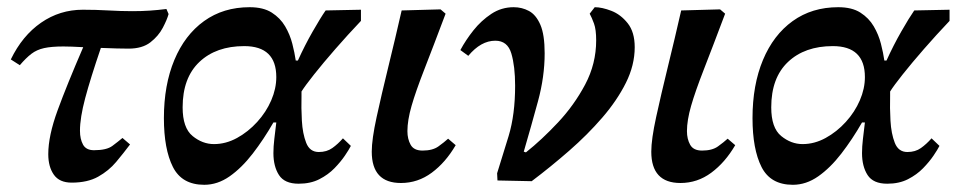

<svg xmlns="http://www.w3.org/2000/svg" viewBox="-20 -499 2656 533"><path d="M179 8Q145 8 129.5 -14Q114 -36 114 -71Q114 -122 140 -193Q166 -264 211 -368Q194 -369 180 -369.5Q166 -370 156 -370Q123 -370 102.5 -365.5Q82 -361 67 -349.5Q52 -338 35 -318L10 -334Q42 -400 94 -436Q146 -472 210 -472Q246 -472 281 -470Q316 -468 347 -468Q373 -468 395.5 -469.5Q418 -471 442 -474L448 -460Q444 -445 432 -422Q420 -399 397.5 -381.5Q375 -364 337 -364Q325 -364 304 -364.5Q283 -365 260 -366Q231 -281 216.5 -226.5Q202 -172 202 -136Q202 -113 210.5 -97.5Q219 -82 241 -82Q276 -82 292 -94Q308 -106 320 -116L341 -98Q323 -74 302.5 -49.5Q282 -25 252.5 -8.5Q223 8 179 8Z M547 14Q485 14 460 -35.5Q435 -85 435 -171Q435 -263 464 -332.5Q493 -402 546.5 -440.5Q600 -479 673 -479Q711 -479 734.5 -464Q758 -449 771.5 -426Q785 -403 791.5 -377.5Q798 -352 801 -331H807Q826 -373 848 -411.5Q870 -450 884 -470L982 -472V-441Q945 -402 911 -363Q877 -324 852 -292.5Q827 -261 817 -245V-244Q817 -241 817 -233Q816 -200 818 -164Q820 -128 830 -102.5Q840 -77 865 -77Q887 -77 902.5 -88Q918 -99 932 -115L954 -94Q949 -84 937.5 -67Q926 -50 908.5 -32Q891 -14 866.5 -1.5Q842 11 809 11Q770 11 754.5 -13Q739 -37 739 -74Q739 -92 741.5 -113Q744 -134 747 -159H739Q712 -112 681.5 -72.5Q651 -33 617.5 -9.5Q584 14 547 14ZM574 -99Q607 -99 638 -116Q669 -133 694 -160.5Q719 -188 733 -220.5Q747 -253 747 -285Q747 -371 658 -371Q580 -371 533.5 -327Q487 -283 487 -201Q487 -144 514.5 -121.5Q542 -99 574 -99Z M1093 9Q1012 9 1012 -78Q1012 -112 1025.5 -174Q1039 -236 1058 -313.5Q1077 -391 1095 -470L1203 -473L1217 -461Q1182 -368 1158 -306.5Q1134 -245 1122.5 -205Q1111 -165 1111 -135Q1111 -113 1120 -97Q1129 -81 1153 -81Q1181 -81 1197 -92.5Q1213 -104 1224 -114L1245 -96Q1217 -48 1178.5 -19.5Q1140 9 1093 9Z M1456 4 1361 2 1360 -18Q1374 -62 1392 -121.5Q1410 -181 1410 -261Q1410 -315 1399.5 -350.5Q1389 -386 1355 -386Q1315 -386 1280 -344L1258 -360Q1273 -388 1294.5 -415Q1316 -442 1344 -460.5Q1372 -479 1406 -479Q1429 -479 1448.5 -468.5Q1468 -458 1480 -430.5Q1492 -403 1492 -351Q1492 -286 1473.5 -218Q1455 -150 1434 -78L1440 -76Q1484 -111 1529 -159Q1574 -207 1604.5 -264.5Q1635 -322 1635 -387Q1635 -417 1629 -433.5Q1623 -450 1617 -461L1631 -479Q1651 -479 1677 -469Q1703 -459 1722.5 -434.5Q1742 -410 1742 -368Q1742 -318 1717.5 -269Q1693 -220 1652 -172.5Q1611 -125 1560 -80.5Q1509 -36 1456 4Z M1869 9Q1788 9 1788 -78Q1788 -112 1801.5 -174Q1815 -236 1834 -313.5Q1853 -391 1871 -470L1979 -473L1993 -461Q1958 -368 1934 -306.5Q1910 -245 1898.5 -205Q1887 -165 1887 -135Q1887 -113 1896 -97Q1905 -81 1929 -81Q1957 -81 1973 -92.5Q1989 -104 2000 -114L2021 -96Q1993 -48 1954.5 -19.5Q1916 9 1869 9Z M2181 14Q2119 14 2094 -35.5Q2069 -85 2069 -171Q2069 -263 2098 -332.5Q2127 -402 2180.5 -440.5Q2234 -479 2307 -479Q2345 -479 2368.5 -464Q2392 -449 2405.5 -426Q2419 -403 2425.5 -377.5Q2432 -352 2435 -331H2441Q2460 -373 2482 -411.5Q2504 -450 2518 -470L2616 -472V-441Q2579 -402 2545 -363Q2511 -324 2486 -292.5Q2461 -261 2451 -245V-244Q2451 -241 2451 -233Q2450 -200 2452 -164Q2454 -128 2464 -102.5Q2474 -77 2499 -77Q2521 -77 2536.5 -88Q2552 -99 2566 -115L2588 -94Q2583 -84 2571.5 -67Q2560 -50 2542.5 -32Q2525 -14 2500.5 -1.5Q2476 11 2443 11Q2404 11 2388.5 -13Q2373 -37 2373 -74Q2373 -92 2375.5 -113Q2378 -134 2381 -159H2373Q2346 -112 2315.5 -72.5Q2285 -33 2251.5 -9.5Q2218 14 2181 14ZM2208 -99Q2241 -99 2272 -116Q2303 -133 2328 -160.5Q2353 -188 2367 -220.5Q2381 -253 2381 -285Q2381 -371 2292 -371Q2214 -371 2167.5 -327Q2121 -283 2121 -201Q2121 -144 2148.5 -121.5Q2176 -99 2208 -99Z"/></svg>

Font: STIX Two Text SemiBold
Style: Italic
Weight: 600
Italic angle: -12°
Designer: Ross Mills, John Hudson & Paul Hanslow, Tiro Typeworks Ltd; with prior portions MicroPress Inc. and Coen Hoffman, Elsevi
Foundry: Tiro Typeworks Ltd
Version: Version 2.13 b171